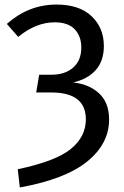

<svg xmlns="http://www.w3.org/2000/svg" viewBox="-20 -721 544 843"><path d="M436 -519Q436 -453 400 -413Q364 -373 301 -359Q370 -352 414.5 -311.5Q459 -271 459 -196Q459 -90 363 -12Q267 66 67 102L58 22Q225 -13 291 -67Q357 -121 357 -197Q357 -315 205 -315H139L152 -393H206Q266 -393 301.5 -424.5Q337 -456 337 -512Q337 -562 308 -592.5Q279 -623 220 -623Q138 -623 60 -559L10 -616Q106 -701 228 -701Q328 -701 382 -650Q436 -599 436 -519Z"/></svg>

Font: Fira Sans
Style: Regular
Weight: 400
Designer: bBox Type GmbH & Carrois Corporate GbR & Edenspiekermann AG
Foundry: bBox Type GmbH & Carrois Corporate GbR & Edenspiekermann AG
Version: Version 4.301